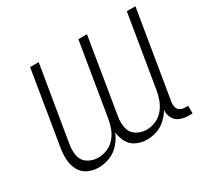

<svg xmlns="http://www.w3.org/2000/svg" viewBox="-118 -687 896 851"><g transform="rotate(-30 330.5 -261.0)"><path d="M164 8Q193 8 222 -3.5Q251 -15 271.5 -38.5Q292 -62 304 -90Q307 -62 320 -38.5Q333 -15 358 -3.5Q383 8 412 8Q437 8 462 -0.5Q487 -9 507.5 -27.5Q528 -46 541 -69Q539 -47 549 -27.5Q559 -8 579.5 0Q600 8 622 8H643V-31H629Q615 -31 603.5 -37Q592 -43 588.5 -55.5Q585 -68 587 -82L661 -530H617L556 -161Q552 -137 543.5 -114Q535 -91 518.5 -71Q502 -51 478.5 -41Q455 -31 432 -31Q403 -31 379.5 -46Q356 -61 350.5 -89Q345 -117 350 -146L413 -530H369L308 -161Q304 -137 296 -114Q288 -91 271.5 -71Q255 -51 231.5 -41Q208 -31 184 -31Q155 -31 131.5 -46Q108 -61 102.5 -89Q97 -117 102 -146L166 -530H122L60 -153Q55 -124 56.5 -95Q58 -66 71 -41Q84 -16 109.5 -4Q135 8 164 8Z"/></g></svg>

Font: Iosevka Sparkle Extralight
Style: Italic
Weight: 200
Italic angle: -9°
Designer: Belleve Invis
Foundry: Belleve Invis
Version: Version 4.5.0; ttfautohint (v1.8.3)